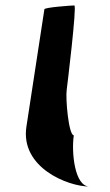

<svg xmlns="http://www.w3.org/2000/svg" viewBox="-20 -723 403 705"><path d="M77 -258C54 -108 229 -38 309 -38C253 -38 242 -167 251 -226C232 -227 220 -361 225 -394C226 -401 263 -703 253 -703C243 -703 144 -696 143 -689Z"/></svg>

Font: Ampere
Style: SCCndIta
Weight: 400
Version: Version 1